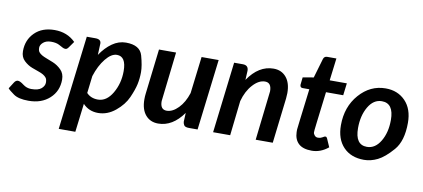

<svg xmlns="http://www.w3.org/2000/svg" viewBox="-78 -936 3013 1368"><g transform="rotate(10 1428.5 -251.5)"><path d="M360.4 -182.1Q360.4 -98.6 302 -45.4Q243.7 7.8 149.9 7.8Q77.6 7.8 42.5 -16.8Q7.3 -41.5 -3.9 -55.2L25.9 -102.1Q37.1 -119.6 52.5 -119.6Q67.9 -119.6 94.7 -98.9Q121.6 -78.1 154.3 -78.1Q206.1 -78.1 228.3 -97.9Q250.5 -117.7 250.5 -141.1Q250.5 -164.1 241.9 -175.3Q233.4 -186.5 219.2 -194.8Q205.1 -203.1 187 -209.2Q168.9 -215.3 136.7 -227.5Q104.5 -239.7 77.4 -265.4Q50.3 -291 50.3 -334Q50.3 -415 103.8 -468Q157.2 -521 248 -521Q338.9 -521 398.4 -461.4L366.7 -416.5Q356.4 -401.9 345.7 -401.9Q334.5 -401.9 325.4 -407Q316.4 -412.1 294.7 -423.3Q272.9 -434.6 237.3 -434.6Q201.7 -434.6 180.7 -416.7Q159.7 -398.9 159.7 -377.9Q159.7 -356.9 168.2 -346.2Q176.8 -335.4 190.9 -327.4Q205.1 -319.3 223.1 -312.7Q241.2 -306.2 274.2 -292.5Q307.1 -278.8 333.7 -252.2Q360.4 -225.6 360.4 -182.1Z M781.7 -317.4Q781.7 -423.8 715.3 -423.8Q674.8 -423.8 633.8 -373Q592.8 -322.3 567.9 -244.1L553.2 -119.6Q584.5 -86.4 635.3 -86.4Q698.2 -86.4 740 -157.7Q781.7 -229 781.7 -317.4ZM543 -513.7Q584 -513.7 584 -482.4V-481Q584 -479.5 583.5 -471.7Q583 -463.9 582.5 -447.3Q582 -430.7 580.6 -399.9Q617.7 -455.6 664.3 -488.3Q710.9 -521 763.2 -521Q865.2 -521 885 -449.7Q904.8 -378.4 904.8 -332.5Q904.8 -286.6 895.8 -244.6Q886.7 -202.6 861.1 -144.8Q835.4 -86.9 777.8 -39.8Q720.2 7.3 653.3 7.3Q586.4 7.3 543 -39.1L517.6 167.5H397.5L480.5 -513.7Z M1085.4 -154.8Q1085 -93.3 1131.8 -93.3Q1174.3 -93.3 1215.6 -135.5Q1256.8 -177.7 1278.8 -247.1L1311 -513.2H1434.6L1372.6 0H1310.1Q1280.8 0 1273.4 -13.7Q1266.1 -27.3 1266.1 -37.1V-39.1L1269 -101.6Q1191.9 7.3 1087.9 7.3Q1030.3 7.3 996.1 -33Q961.9 -73.2 961.9 -146.5Q961.9 -168.9 964.4 -187.5L1002.9 -513.2H1126.5Q1085.4 -158.2 1085.4 -154.8Z M1834 -357.4Q1834 -419.9 1787.1 -419.9Q1742.2 -419.9 1699.5 -373Q1656.7 -326.2 1636.7 -252L1608.4 0H1484.9L1546.4 -513.7H1609.4Q1650.4 -513.7 1650.4 -473.6L1647 -407.2Q1724.1 -521 1831.5 -521Q1889.2 -521 1923.3 -480.2Q1957.5 -439.5 1957.5 -366.2Q1957.5 -352.5 1955.1 -326.7L1916.5 0H1793Q1834 -355 1834 -357.4Z M2070.8 -123Q2070.8 -126.5 2078.6 -190.4L2106.9 -420.4H2058.6Q2039.6 -420.4 2039.6 -441.4Q2039.6 -441.9 2039.8 -443.4Q2040 -444.8 2040.5 -450.2Q2041 -455.6 2042.2 -466.1Q2043.5 -476.6 2045.4 -495.6L2123.5 -508.8L2164.6 -648.9Q2170.9 -669.9 2192.4 -669.9H2258.8L2238.8 -508.3H2362.8L2352.1 -420.4H2227.5L2200.2 -196.8Q2197.8 -176.3 2196.5 -164.3Q2195.3 -152.3 2194.1 -144Q2192.9 -135.7 2192.9 -124.5Q2192.9 -113.3 2202.4 -102.3Q2211.9 -91.3 2225.6 -91.3Q2239.3 -91.3 2246.6 -94.2Q2253.9 -97.2 2259.5 -100.1Q2265.1 -103 2269.3 -105.7Q2273.4 -108.4 2280.3 -108.4Q2287.1 -108.4 2292 -97.7L2318.4 -37.6Q2263.2 7.8 2199.2 7.8Q2135.3 7.8 2103.8 -21.5Q2072.3 -50.8 2070.8 -104.5Z M2577.1 7.3Q2482.4 7.3 2427.7 -50Q2373 -107.4 2373 -207.5Q2373 -340.8 2452.1 -430.9Q2531.2 -521 2642.6 -521Q2730 -521 2785.2 -463.9Q2840.3 -406.7 2840.3 -306.2Q2840.3 -174.8 2782.2 -107.9Q2724.1 -41 2675 -16.8Q2626 7.3 2577.1 7.3ZM2496.6 -208.5Q2496.6 -87.4 2581.5 -87.4Q2641.1 -87.4 2679.2 -150.9Q2717.3 -214.4 2717.3 -305.2Q2717.3 -426.3 2631.3 -426.3Q2571.3 -426.3 2533.9 -362.5Q2496.6 -298.8 2496.6 -208.5Z"/></g></svg>

Font: Lato-BoldItalic
Style: Bold Italic
Weight: 700
Italic angle: -7°
Designer: Lukasz Dziedzic
Foundry: tyPoland Lukasz Dziedzic
Version: Version 1.104; Western+Polish opensource